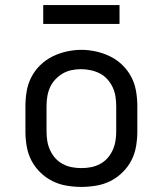

<svg xmlns="http://www.w3.org/2000/svg" viewBox="-20 -727 640 755"><path d="M300 8Q271 8 241.5 3Q212 -2 186 -15Q160 -28 138.5 -49Q117 -70 103.5 -96Q90 -122 85 -151.5Q80 -181 80 -210V-310Q80 -339 85 -368.5Q90 -398 103.5 -424Q117 -450 138.5 -471Q160 -492 186.5 -505Q213 -518 242 -524.5Q271 -531 300 -531Q329 -531 358 -524.5Q387 -518 413.5 -505Q440 -492 461.5 -471Q483 -450 496.5 -424Q510 -398 515 -368.5Q520 -339 520 -310V-210Q520 -181 515 -151.5Q510 -122 496.5 -96Q483 -70 461.5 -49Q440 -28 414 -15Q388 -2 358.5 3Q329 8 300 8ZM300 -66Q319 -66 337.5 -69.5Q356 -73 373 -82Q390 -91 402.5 -105Q415 -119 423 -136.5Q431 -154 434 -172.5Q437 -191 437 -210V-310Q437 -329 434 -348Q431 -367 423 -384Q415 -401 402 -415.5Q389 -430 372 -438.5Q355 -447 336 -451Q317 -455 298 -455Q279 -455 260.5 -451Q242 -447 226 -437.5Q210 -428 197 -414Q184 -400 176.5 -383Q169 -366 166 -347.5Q163 -329 163 -310V-210Q163 -191 166 -172.5Q169 -154 177 -136.5Q185 -119 197.5 -105Q210 -91 227 -82Q244 -73 262.5 -69.5Q281 -66 300 -66ZM150 -633V-707H450V-633Z"/></svg>

Font: Iosevka Meiseki Sans
Style: Regular
Weight: 400
Monospace: yes
Designer: Belleve Invis
Foundry: Belleve Invis
Version: Version 11.2.6; ttfautohint (v1.8.4)